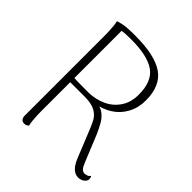

<svg xmlns="http://www.w3.org/2000/svg" viewBox="-195 -830 968 968"><g transform="rotate(45 289.5 -346.0)"><path d="M131 9Q119 9 112.5 1.5Q106 -6 105 -19V-594Q105 -601 104.5 -619Q104 -637 102 -657Q100 -677 97 -686Q102 -690 128 -695.5Q154 -701 214 -701Q355 -701 419 -656Q483 -611 483 -508Q483 -455 460.5 -413.5Q438 -372 399 -347Q360 -322 310 -314L308 -324Q343 -324 365.5 -307Q388 -290 402.5 -264Q417 -238 430 -208L485 -73Q495 -47 504 -37.5Q513 -28 525 -28Q530 -28 540 -31Q550 -34 557 -44Q560 -39 561 -35Q562 -31 562 -27Q562 -15 554 -6.5Q546 2 535.5 5.5Q525 9 516 9Q501 9 488 1Q475 -7 464.5 -21.5Q454 -36 446 -56L387 -202Q377 -227 365 -250Q353 -273 326.5 -288Q300 -303 250 -303H140L132 -333Q155 -332 183 -331.5Q211 -331 250 -331Q300 -332 342.5 -351.5Q385 -371 411 -409.5Q437 -448 437 -503Q437 -597 383.5 -635Q330 -673 213 -673Q189 -673 173 -672Q157 -671 148 -669V-93Q148 -87 148.5 -69Q149 -51 151 -31.5Q153 -12 156 -2Q153 2 147 5.5Q141 9 131 9Z"/></g></svg>

Font: Arima Thin ExtraLight
Style: Regular
Weight: 250
Version: Version 1.100